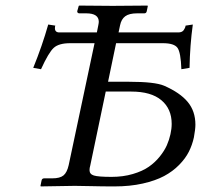

<svg xmlns="http://www.w3.org/2000/svg" viewBox="-20 -666 721 688"><path d="M450.2 -337.9H358.9L303.2 -71.8Q300.8 -64.5 300.8 -56.2Q300.8 -42 316.4 -37.1Q332 -32.2 379.9 -32.2Q421.4 -32.2 456.1 -42.5Q490.7 -52.7 513.2 -68.4Q535.6 -84 552.5 -105Q569.3 -126 577.9 -145.5Q586.4 -165 590.8 -185.1Q595.2 -204.6 595.2 -222.2Q595.2 -275.9 558.3 -306.9Q521.5 -337.9 450.2 -337.9ZM404.8 -549.8H619.1Q632.3 -549.8 638.2 -557.9Q644 -565.9 645 -574.2L670.9 -578.1Q660.6 -503.4 659.2 -422.9L629.9 -418Q627.9 -478 616 -494.6Q604 -511.2 564 -511.2H396L367.2 -373H442.9Q534.7 -373 567.9 -358.9Q625 -334 652.6 -300.8Q680.2 -267.6 680.2 -219.2Q680.2 -203.1 674.8 -173.8Q668.9 -146.5 656.7 -122.3Q644.5 -98.1 621.8 -75Q599.1 -51.8 568.1 -35.2Q537.1 -18.6 491.5 -8.3Q445.8 2 390.1 2Q344.2 2 308.3 1Q272.5 0 248 0L126 2L125 0L128.9 -19Q130.4 -26.9 138.2 -26.9H167Q194.8 -26.9 207.5 -37.4Q220.2 -47.9 226.1 -74.2L318.8 -511.2H231Q190.9 -511.2 172.6 -494.6Q154.3 -478 127 -418L99.1 -422.9Q131.3 -502 152.8 -578.1L178.2 -574.2Q176.8 -571.3 176.8 -564.9Q176.8 -549.8 192.9 -549.8H327.1L332 -574.2Q334 -584 334 -587.9Q334 -618.2 289.1 -618.2H264.2Q260.7 -618.2 258.5 -620.4Q256.3 -622.6 256.8 -626L262.2 -645L264.2 -646Q346.7 -645 383.8 -645L507.8 -646L509.8 -645L505.9 -626Q504.4 -618.2 497.1 -618.2H471.2Q442.9 -618.2 428.7 -607.7Q414.6 -597.2 410.2 -575.2Z"/></svg>

Font: Common Serif News
Style: Italic
Weight: 450
Italic angle: -12°
Designer: Philipp H. Poll, Khaled Hosny
Foundry: Stefan Peev, Context Ltd.
Version: Version 1.026